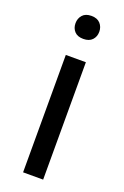

<svg xmlns="http://www.w3.org/2000/svg" viewBox="-142 -766 526 812"><g transform="rotate(20 121.5 -360.5)"><path d="M166.5 0H76.2V-528.3H166.5ZM68.8 -668.5Q68.8 -690.4 82.3 -705.6Q95.7 -720.7 122.1 -720.7Q148.4 -720.7 162.1 -705.6Q175.8 -690.4 175.8 -668.5Q175.8 -646.5 162.1 -631.8Q148.4 -617.2 122.1 -617.2Q95.7 -617.2 82.3 -631.8Q68.8 -646.5 68.8 -668.5Z"/></g></svg>

Font: Vazir FD-UI
Style: Regular-FD-UI
Weight: 400
Designer: Saber Rastikerdar
Foundry: Saber Rastikerdar
Version: Version 30.1.0